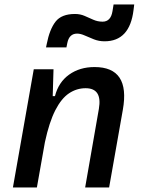

<svg xmlns="http://www.w3.org/2000/svg" viewBox="-20 -821 626 841"><path d="M36.6 0 127.9 -517.6H214.4L210.9 -399.9H220.7Q236.3 -460.9 282.7 -494.1Q329.1 -527.3 394 -527.3Q551.3 -527.3 518.1 -340.3L458 0H353L413.1 -344.2Q428.7 -434.6 355 -434.6Q315.9 -434.6 282.5 -412.4Q249 -390.1 222.4 -338.4Q195.8 -286.6 176.8 -198.7L141.6 0ZM181.6 -613.3 184.6 -627.9Q197.3 -692.9 223.4 -726.3Q249.5 -759.8 308.6 -759.8Q331.1 -759.8 350.3 -751.5Q369.6 -743.2 388.7 -734.6Q407.7 -726.1 429.2 -726.1Q465.3 -726.1 472.7 -772L477.5 -801.3H567.9L564.9 -776.9Q548.3 -640.1 438 -640.1Q413.1 -640.1 391.4 -648.7Q369.6 -657.2 351.3 -665.5Q333 -673.8 317.9 -673.8Q283.2 -673.8 274.9 -632.8L271 -613.3Z"/></svg>

Font: Cascadia Mono
Style: Italic
Weight: 400
Italic angle: -10°
Monospace: yes
Designer: Aaron Bell
Foundry: Saja Typeworks
Version: Version 2404.023; ttfautohint (v1.8.4)